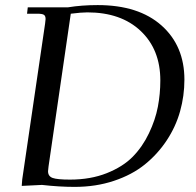

<svg xmlns="http://www.w3.org/2000/svg" viewBox="-20 -731 776 759"><path d="M65.9 3.9 67.9 -22 158.2 -637.2Q160.2 -650.9 160.2 -655.8Q160.2 -668.5 153.3 -672.6Q146.5 -676.8 127.9 -676.8H86.9L89.8 -702.1H249Q303.2 -710.9 366.2 -710.9Q527.8 -710.9 618.4 -630.4Q709 -549.8 709 -416Q709 -352.1 691.9 -291Q674.8 -230 638.9 -175.8Q603 -121.6 552.5 -80.8Q502 -40 430.4 -16.1Q358.9 7.8 274.9 7.8Q214.8 7.8 146 0ZM169.9 -54.2Q169.9 -34.2 188 -27.6Q206.1 -21 256.8 -21Q337.9 -21 401.9 -46.4Q465.8 -71.8 504.6 -111.3Q543.5 -150.9 568.8 -204.1Q594.2 -257.3 604 -308.6Q613.8 -359.9 613.8 -413.1Q613.8 -535.2 536.1 -608.6Q458.5 -682.1 325.2 -682.1Q301.8 -682.1 259.8 -676.8L171.9 -73.2Q169.9 -59.6 169.9 -54.2Z"/></svg>

Font: Dihjauti
Style: Bold Italic
Weight: 700
Italic angle: -9°
Designer: T. Christopher White
Version: Version 3.0.0